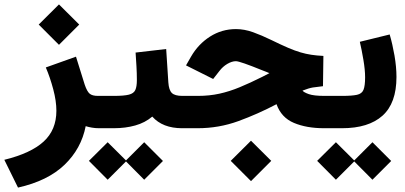

<svg xmlns="http://www.w3.org/2000/svg" viewBox="-67 -581 1835 870"><path d="M108.4 -469.7 200.2 -561 292 -469.7 200.2 -377.9ZM321.3 -9.3Q301.3 92.8 225.3 165.8Q149.4 238.8 14.6 269L-47.4 143.1Q72.3 113.8 130.4 60.8Q188.5 7.8 188.5 -79.1Q188.5 -123 174.3 -176.3Q160.2 -229.5 140.6 -275.4L277.3 -324.2L316.9 -197.3Q327.6 -166 339.6 -156.2Q351.6 -146.5 376.5 -146.5H395.5V0H381.8Q364.7 0 349.4 -2.7Q334 -5.4 321.3 -9.3Z M770 0H758.3Q669.9 0 623 -52.7Q590.3 -24.9 545.9 -12.5Q501.5 0 448.7 0H376V-146.5H449.7Q495.1 -146.5 517.1 -152.1Q539.1 -157.7 546.1 -173.1Q553.2 -188.5 553.2 -218.3Q553.2 -248.5 551.3 -281Q549.3 -313.5 547.4 -342.8L686 -358.9L695.8 -207.5Q698.2 -172.9 711.7 -159.7Q725.1 -146.5 759.3 -146.5H770ZM335.9 147.9 420.9 63.5 503.9 146 586.4 63.5 671.4 148.4 586.4 233.4 503.9 150.4 420.9 233.4Z M978.5 147.9 1070.3 56.6 1162.1 147.9 1070.3 239.7ZM1396.5 -190.4Q1368.7 -187.5 1350.6 -184.6Q1332.5 -181.6 1303.7 -170.4Q1309.6 -162.6 1332.3 -154.5Q1355 -146.5 1403.3 -146.5H1429.7V0H1401.4Q1321.8 0 1264.6 -24.2Q1207.5 -48.3 1186 -108.9Q1101.6 -64.5 1013.2 -32.2Q924.8 0 828.6 0H750.5V-146.5H830.1Q881.8 -146.5 927.2 -156.5Q972.7 -166.5 1019.3 -185.8Q1065.9 -205.1 1120.6 -232.4L1153.8 -249.5Q1146.5 -252.4 1139.2 -255.6Q1131.8 -258.8 1122.1 -262.2Q1020 -303.7 1002 -303.7Q983.9 -303.7 963.1 -291.5Q942.4 -279.3 927.2 -259.3L898.9 -223.1L775.9 -284.7L798.8 -324.7Q831.5 -381.3 884.8 -415.3Q938 -449.2 1002.4 -449.2Q1040 -449.2 1079.6 -435.1Q1119.1 -420.9 1163.1 -399.4Q1207 -377.9 1238.3 -364.5Q1269.5 -351.1 1294.4 -343.8Q1319.3 -336.4 1343.8 -332.8Q1368.2 -329.1 1398.4 -327.6Z M1698.7 -424.8Q1711.4 -381.8 1720.5 -329.6Q1729.5 -277.3 1729.5 -232.4Q1729.5 -113.3 1666 -56.6Q1602.5 0 1482.9 0H1410.2V-146.5H1482.9Q1528.3 -146.5 1550.5 -151.4Q1572.8 -156.2 1580.1 -174.1Q1587.4 -191.9 1587.4 -231Q1587.4 -264.2 1579.6 -310.3Q1571.8 -356.4 1563.5 -391.6ZM1370.1 147.9 1455.1 63.5 1538.1 146 1620.6 63.5 1705.6 148.4 1620.6 233.4 1538.1 150.4 1455.1 233.4Z"/></svg>

Font: Vazir Black FD-UI
Style: Black-FD-UI
Weight: 900
Designer: Saber Rastikerdar
Foundry: Saber Rastikerdar
Version: Version 30.0.0